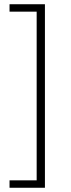

<svg xmlns="http://www.w3.org/2000/svg" viewBox="-20 -762 334 906"><path d="M192 -742V124H25V89H153V-707H25V-742Z"/></svg>

Font: Alexandria ExtraLight
Style: Regular
Weight: 250
Designer: Mohamed Gaber
Foundry: Kief Type Foundry
Version: Version 5.100